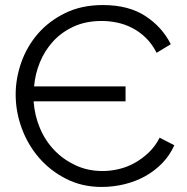

<svg xmlns="http://www.w3.org/2000/svg" viewBox="-20 -734 740 760"><path d="M670 -159Q652 -119 622.5 -88.5Q593 -58 555.5 -37Q518 -16 473.5 -5Q429 6 382 6Q305 6 242 -26Q179 -58 134.5 -109.5Q90 -161 66 -226.5Q42 -292 42 -360Q42 -424 64.5 -487.5Q87 -551 130.5 -601Q174 -651 238.5 -682.5Q303 -714 387 -714Q489 -714 555.5 -670.5Q622 -627 656 -559L600 -525Q582 -560 557.5 -584Q533 -608 504 -623Q475 -638 444 -644.5Q413 -651 383 -651Q320 -651 272 -629Q224 -607 190.5 -570.5Q157 -534 138 -487.5Q119 -441 115 -392H477V-333H113Q117 -277 138 -227Q159 -177 195 -139.5Q231 -102 279.5 -79.5Q328 -57 386 -57Q417 -57 449.5 -64.5Q482 -72 512 -88.5Q542 -105 568 -129.5Q594 -154 612 -189Z"/></svg>

Font: IngvarSans
Style: Regular
Weight: 400
Version: Version 1.000